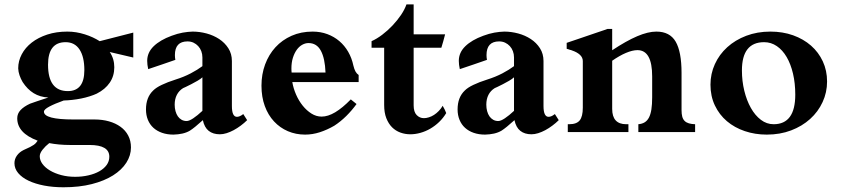

<svg xmlns="http://www.w3.org/2000/svg" viewBox="-20 -584 3722 849"><path d="M192.4 -297.9Q192.4 -181.2 279.8 -181.2Q353 -181.2 353 -273.9Q353 -332.5 331.8 -365Q310.5 -397.5 270 -397.5Q192.4 -397.5 192.4 -297.9ZM291 57.1Q264.6 57.1 241.2 54.9Q217.8 52.7 197.8 48.8Q180.7 62 168.2 77.9Q155.8 93.8 155.8 106.9Q155.8 124.5 167.7 140.9Q179.7 157.2 200.9 169.9Q222.2 182.6 250.7 190.2Q279.3 197.8 312 197.8Q343.3 197.8 370.8 191.4Q398.4 185.1 418.9 173.6Q439.5 162.1 451.4 145.8Q463.4 129.4 463.4 108.9Q463.4 57.1 376 57.1ZM569.3 -439.9V-329.6L465.3 -354Q485.4 -324.2 485.4 -286.6Q485.4 -248 465.3 -218.5Q445.3 -189 407.7 -169.9Q394 -163.6 376.2 -158Q358.4 -152.3 338.9 -148.4Q319.3 -144.5 299.3 -142.3Q279.3 -140.1 261.7 -139.6Q222.2 -125.5 198.2 -112.8Q174.3 -100.1 174.3 -90.3Q174.3 -55.7 304.7 -55.7H397.9Q432.6 -55.7 461.9 -47.4Q491.2 -39.1 512.9 -23.4Q534.7 -7.8 546.9 15.4Q559.1 38.6 559.1 67.9Q559.1 103.5 538.6 135.5Q518.1 167.5 479.7 191.7Q441.4 215.8 386 230Q330.6 244.1 260.3 244.1Q214.8 244.1 175.3 236.6Q135.7 229 106.4 215.1Q77.1 201.2 60.5 181.4Q43.9 161.6 43.9 137.7Q43.9 119.1 54.9 103.8Q65.9 88.4 85 79.1Q102.5 71.3 112.8 66.2Q123 61 129.2 56.6Q135.3 52.2 138.9 48.1Q142.6 43.9 146.5 38.1Q56.2 4.4 56.2 -61Q56.2 -81.5 70.8 -97.2Q85.4 -112.8 112.8 -125.5Q122.6 -129.4 144.3 -136.5Q166 -143.6 193.8 -152.8Q156.7 -154.8 128.9 -171.9Q101.1 -189 80.1 -221.2Q71.8 -235.4 66.4 -251Q61 -266.6 60.5 -281.7Q60.5 -314.5 76.2 -344Q91.8 -373.5 120.4 -395.8Q148.9 -418 189 -431.2Q229 -444.3 277.8 -444.3Q297.4 -444.3 316.9 -441.2Q336.4 -438 355 -432.1Q373.5 -426.3 390.4 -418.5Q407.2 -410.6 420.9 -401.9Z M875 -242.2Q867.2 -234.9 853.3 -226.8Q839.4 -218.8 825.7 -211.7Q812 -204.6 801.5 -199.7Q791 -194.8 789.6 -194.3Q771.5 -183.1 762 -164.6Q752.4 -146 752.4 -121.1Q752.4 -106 756.1 -92.5Q759.8 -79.1 766.4 -69.6Q772.9 -60.1 783 -54.4Q793 -48.8 805.2 -48.8Q816.4 -48.8 834.7 -61Q853 -73.2 875 -93.8ZM1072.8 -52.7Q1060.1 -40 1044.7 -28.6Q1029.3 -17.1 1013.4 -8.5Q997.6 0 981.9 4.9Q966.3 9.8 952.1 9.8Q921.9 9.8 902.8 -5.4Q883.8 -20.5 877 -52.7Q839.4 -18.6 819.8 -6.3Q805.2 2.4 786.6 6.6Q768.1 10.7 747.1 11.2Q719.2 11.2 696.8 3.4Q674.3 -4.4 658.4 -18.8Q642.6 -33.2 634 -54Q625.5 -74.7 625.5 -100.1Q625.5 -153.8 657.7 -184.1Q670.4 -196.8 695.3 -208.7Q720.2 -220.7 756.8 -232.4Q793 -243.7 823.2 -259.5Q853.5 -275.4 875 -291.5V-330.1Q875 -344.7 870.1 -357.7Q865.2 -370.6 856.4 -380.1Q847.7 -389.6 835.7 -395.3Q823.7 -400.9 809.1 -400.9Q753.4 -400.9 753.4 -340.3Q753.4 -335 753.9 -329.6Q754.4 -324.2 755.4 -319.3Q728 -309.6 696 -298.8Q664.1 -288.1 635.3 -278.3Q630.9 -298.3 630.9 -314.9Q630.9 -351.6 659.4 -379.4Q688 -407.2 738.8 -425.8Q764.6 -435.5 788.1 -439.7Q811.5 -443.8 832 -444.3Q862.8 -444.3 893.6 -436Q924.3 -427.7 949.2 -411.4Q974.1 -395 989.7 -370.6Q1005.4 -346.2 1005.4 -314V-115.2Q1005.4 -67.4 1027.8 -67.4Q1033.2 -67.4 1040 -70.1Q1046.9 -72.8 1055.7 -79.6Z M1419.4 -263.2Q1417 -326.2 1398.7 -359.9Q1380.4 -393.6 1344.2 -393.6Q1330.1 -393.6 1316.4 -386Q1302.7 -378.4 1292.2 -363.8Q1281.7 -349.1 1275.1 -328.4Q1268.6 -307.6 1268.6 -281.2Q1268.6 -277.3 1268.8 -272.2Q1269 -267.1 1269.5 -263.2ZM1556.6 -124Q1536.1 -95.7 1511.2 -71Q1486.3 -46.4 1458.5 -28.3Q1426.8 -9.8 1394.3 0.7Q1361.8 11.2 1329.1 11.2Q1288.1 11.2 1252.9 -3.9Q1217.8 -19 1191.7 -47.1Q1165.5 -75.2 1150.9 -115.2Q1136.2 -155.3 1136.2 -205.1Q1136.2 -255.4 1152.3 -299.1Q1168.5 -342.8 1198 -375Q1227.5 -407.2 1269.3 -425.8Q1311 -444.3 1362.3 -444.3Q1397.5 -444.3 1427.5 -433.1Q1457.5 -421.9 1480.7 -402.1Q1503.9 -382.3 1519.8 -354.7Q1535.6 -327.1 1542.5 -294.4Q1546.4 -277.8 1552 -267.8Q1557.6 -257.8 1565.9 -252.4V-221.2H1272.5Q1277.3 -192.9 1289.3 -165.5Q1301.3 -138.2 1318.6 -116.7Q1335.9 -95.2 1357.2 -81.8Q1378.4 -68.4 1402.3 -68.4Q1430.2 -68.4 1462.4 -87.6Q1494.6 -106.9 1531.2 -144.5Z M1809.1 -373V-118.2Q1809.1 -88.9 1822.5 -75.2Q1835.9 -61.5 1854.5 -61.5Q1864.7 -61.5 1876.5 -65.2Q1888.2 -68.8 1899.2 -75.9Q1910.2 -83 1920.2 -93.3Q1930.2 -103.5 1937.5 -116.2Q1942.9 -106.9 1946.5 -99.4Q1950.2 -91.8 1953.1 -84Q1939.9 -62 1921.9 -44.7Q1903.8 -27.3 1882.8 -15.1Q1861.8 -2.9 1839.1 3.4Q1816.4 9.8 1794.4 9.8Q1771.5 9.8 1750.5 2.2Q1729.5 -5.4 1713.6 -21.2Q1697.8 -37.1 1688.2 -61.5Q1678.7 -85.9 1678.7 -120.1V-373H1623V-401.9Q1646 -412.1 1670.2 -430.4Q1694.3 -448.7 1715.6 -471.2Q1736.8 -493.7 1753.2 -517.8Q1769.5 -542 1777.3 -564.5H1809.1V-432.1H1948.2Q1944.3 -417.5 1939.9 -400.9Q1935.5 -384.3 1931.6 -373Z M2252.9 -242.2Q2245.1 -234.9 2231.2 -226.8Q2217.3 -218.8 2203.6 -211.7Q2189.9 -204.6 2179.4 -199.7Q2168.9 -194.8 2167.5 -194.3Q2149.4 -183.1 2139.9 -164.6Q2130.4 -146 2130.4 -121.1Q2130.4 -106 2134 -92.5Q2137.7 -79.1 2144.3 -69.6Q2150.9 -60.1 2160.9 -54.4Q2170.9 -48.8 2183.1 -48.8Q2194.3 -48.8 2212.6 -61Q2231 -73.2 2252.9 -93.8ZM2450.7 -52.7Q2438 -40 2422.6 -28.6Q2407.2 -17.1 2391.4 -8.5Q2375.5 0 2359.9 4.9Q2344.2 9.8 2330.1 9.8Q2299.8 9.8 2280.8 -5.4Q2261.7 -20.5 2254.9 -52.7Q2217.3 -18.6 2197.8 -6.3Q2183.1 2.4 2164.6 6.6Q2146 10.7 2125 11.2Q2097.2 11.2 2074.7 3.4Q2052.2 -4.4 2036.4 -18.8Q2020.5 -33.2 2012 -54Q2003.4 -74.7 2003.4 -100.1Q2003.4 -153.8 2035.6 -184.1Q2048.3 -196.8 2073.2 -208.7Q2098.1 -220.7 2134.8 -232.4Q2170.9 -243.7 2201.2 -259.5Q2231.4 -275.4 2252.9 -291.5V-330.1Q2252.9 -344.7 2248 -357.7Q2243.2 -370.6 2234.4 -380.1Q2225.6 -389.6 2213.6 -395.3Q2201.7 -400.9 2187 -400.9Q2131.3 -400.9 2131.3 -340.3Q2131.3 -335 2131.8 -329.6Q2132.3 -324.2 2133.3 -319.3Q2106 -309.6 2074 -298.8Q2042 -288.1 2013.2 -278.3Q2008.8 -298.3 2008.8 -314.9Q2008.8 -351.6 2037.4 -379.4Q2065.9 -407.2 2116.7 -425.8Q2142.6 -435.5 2166 -439.7Q2189.5 -443.8 2210 -444.3Q2240.7 -444.3 2271.5 -436Q2302.2 -427.7 2327.1 -411.4Q2352.1 -395 2367.7 -370.6Q2383.3 -346.2 2383.3 -314V-115.2Q2383.3 -67.4 2405.8 -67.4Q2411.1 -67.4 2418 -70.1Q2424.8 -72.8 2433.6 -79.6Z M2993.7 -97.2Q2993.7 -80.1 2996.8 -68.4Q3000 -56.6 3007.3 -49.3Q3014.6 -42 3026.1 -38.6Q3037.6 -35.2 3053.7 -34.7V0H2802.7V-34.7Q2819.3 -36.1 2830.8 -43.2Q2842.3 -50.3 2849.6 -64.2Q2856.9 -78.1 2860.4 -100.3Q2863.8 -122.6 2863.8 -153.8V-246.1Q2863.8 -362.3 2798.8 -362.3Q2776.9 -362.3 2748 -350.1Q2719.2 -337.9 2687 -315.4V-102.5Q2687 -34.7 2749 -34.7H2758.8V0H2490.7V-34.7H2497.1Q2529.8 -34.7 2543.5 -51.8Q2557.1 -68.8 2557.1 -107.9V-314Q2557.1 -329.6 2544.4 -341.6Q2531.7 -353.5 2508.3 -361.3Q2506.8 -362.3 2504.2 -363Q2501.5 -363.8 2501 -363.3Q2498 -364.3 2494.6 -365.7Q2491.2 -367.2 2485.8 -368.2V-394.5Q2490.7 -396 2504.6 -400.9Q2518.6 -405.8 2537.1 -411.9Q2555.7 -418 2576.4 -425.3Q2597.2 -432.6 2615.7 -438.7Q2634.3 -444.8 2648.2 -449.7Q2662.1 -454.6 2666.5 -456.1H2687V-361.8Q2749.5 -403.3 2797.6 -423.8Q2845.7 -444.3 2882.3 -444.3Q2941.9 -444.3 2967.8 -399.7Q2993.7 -355 2993.7 -261.7Z M3260.7 -272.5Q3260.7 -225.6 3271.2 -182.6Q3281.7 -139.6 3300.3 -106.7Q3318.8 -73.7 3344.5 -54.2Q3370.1 -34.7 3400.9 -34.7Q3496.6 -34.7 3496.6 -165.5Q3496.6 -215.8 3486.6 -258.3Q3476.6 -300.8 3458.5 -331.8Q3440.4 -362.8 3415 -380.1Q3389.6 -397.5 3358.9 -397.5Q3260.7 -397.5 3260.7 -272.5ZM3121.6 -209.5Q3121.6 -257.8 3141.1 -300.5Q3160.6 -343.3 3195.8 -375.2Q3231 -407.2 3279.8 -425.8Q3328.6 -444.3 3386.7 -444.3Q3440.9 -444.3 3486.8 -428Q3532.7 -411.6 3566.2 -382.3Q3599.6 -353 3618.4 -312.5Q3637.2 -272 3637.2 -223.6Q3637.2 -175.3 3617.4 -132.6Q3597.7 -89.8 3562.3 -57.9Q3526.9 -25.9 3478 -7.3Q3429.2 11.2 3370.6 11.2Q3318.8 11.2 3273.4 -4.2Q3228 -19.5 3194.3 -48.1Q3160.6 -76.7 3141.1 -117.7Q3121.6 -158.7 3121.6 -209.5Z"/></svg>

Font: XB Niloofar
Style: Bold
Weight: 700
Designer: Behnam
Foundry: Irmug
Version: Version 7.201 2008